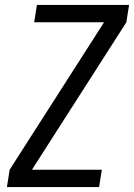

<svg xmlns="http://www.w3.org/2000/svg" viewBox="-20 -755 541 775"><path d="M8 0 19 -70 400 -665H118L129 -735H501L490 -665L109 -70H391L380 0Z"/></svg>

Font: Iosevka Fixed
Style: Italic
Weight: 400
Italic angle: -9°
Monospace: yes
Designer: Belleve Invis
Foundry: Belleve Invis
Version: Version 33.2.4